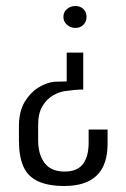

<svg xmlns="http://www.w3.org/2000/svg" viewBox="-20 -515 420 639"><path d="M257 -340V-217Q242 -217 227 -215.5Q212 -214 198 -212Q179 -210 157.5 -198Q136 -186 121.5 -162Q107 -138 107 -101V-48Q107 -1 128.5 27.5Q150 56 195 56Q237 56 256 31Q275 6 275 -40V-84H338V-36Q338 104 194 104Q141 104 107 88.5Q73 73 58 39.5Q43 6 43 -48V-99Q44 -146 62.5 -176.5Q81 -207 107.5 -223.5Q134 -240 161 -243Q172 -243 182 -243.5Q192 -244 202 -244V-340ZM231 -495Q247 -495 257.5 -485Q268 -475 268 -459Q268 -443 257.5 -432.5Q247 -422 231 -422Q215 -422 203 -432.5Q191 -443 191 -459Q191 -475 203 -485Q215 -495 231 -495Z"/></svg>

Font: Alumni Sans Thin
Style: Regular
Weight: 400
Version: Version 1.018